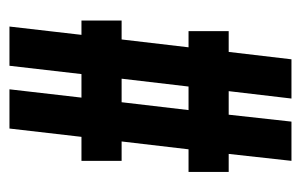

<svg xmlns="http://www.w3.org/2000/svg" viewBox="-138 -514 651 416"><g transform="rotate(90 188.0 -305.5)"><path d="M173 0H258L276 -156H328V-243H286L303 -388H352V-475H313L328 -611H243L228 -475H177L193 -611H108L92 -475H47V-388H82L65 -243H24V-156H55L37 0H122L140 -156H191ZM150 -243 167 -388H218L201 -243Z"/></g></svg>

Font: Modon Arabic
Style: Bold
Weight: 700
Designer: Ahmedzaza
Foundry: Ahmedzaza
Version: Version 2.010